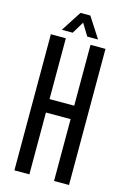

<svg xmlns="http://www.w3.org/2000/svg" viewBox="-141 -1025 722 1090"><g transform="rotate(15 220.0 -480.0)"><path d="M59.5 0V-800H147.5V-442.5H292.5V-800H380.5V0H292.5V-363.5H147.5V0ZM113 -840.5 190.5 -960.5H248.5L326 -840.5H262.5L219.5 -911L177 -840.5Z"/></g></svg>

Font: Big Shoulders Text Thin Medium
Style: Regular
Weight: 500
Version: Version 2.002